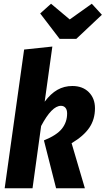

<svg xmlns="http://www.w3.org/2000/svg" viewBox="-20 -1007 565 1027"><path d="M219 -463Q251 -506 287 -526.5Q323 -547 367 -547Q422 -547 455 -514Q488 -481 488 -428Q488 -368 457.5 -323.5Q427 -279 363 -241L434 0H280L215 -256Q284 -284 311.5 -319Q339 -354 339 -400Q339 -420 330 -430.5Q321 -441 306 -441Q257 -441 200 -333L154 0H5L109 -742L260 -758ZM471 -987 525 -928 388 -799H299L195 -935L253 -987L353 -903Z"/></svg>

Font: Fira Sans Extra Condensed
Style: Bold Italic
Weight: 700
Width: 3
Italic angle: -8°
Designer: Carrois Corporate & Edenspiekermann AG
Foundry: Carrois Corporate GbR & Edenspiekermann AG
Version: Version 4.203